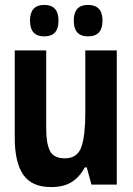

<svg xmlns="http://www.w3.org/2000/svg" viewBox="-20 -751 540 781"><path d="M397 -667Q397 -731 338 -731Q280 -731 280 -667Q280 -603 338 -603Q397 -603 397 -667ZM218 -667Q218 -731 160 -731Q102 -731 102 -667Q102 -603 160 -603Q218 -603 218 -667ZM325 -70H333L352 0H455V-546H327V-290Q327 -200 311 -153.5Q295 -107 244 -107Q198 -107 183 -137.5Q168 -168 168 -226V-546H40V-190Q40 -91 74.5 -40.5Q109 10 188 10Q239 10 271.5 -10.5Q304 -31 325 -70Z"/></svg>

Font: Noto Sans Mono UI Condensed
Style: Bold
Weight: 700
Width: 3
Designer: Monotype Design team
Foundry: Monotype Imaging Inc.
Version: 1.000